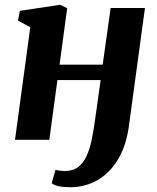

<svg xmlns="http://www.w3.org/2000/svg" viewBox="-20 -587 658 806"><path d="M522 -64Q511 22.5 476 81Q441 139.5 389 169.2Q337 199 275 199Q248 199 227.2 194.8Q206.5 190.5 197 182L213 126Q219.5 128 232.5 129.5Q245.5 131 250.5 131Q286 131 308.2 114Q330.5 97 344.2 66.2Q358 35.5 366 -5.5Q374 -46.5 380.5 -94.5L402.5 -251H221L187 0H43L107 -472.5L55.5 -500.5L63.5 -541.5L232.5 -567L262 -552.5L230 -315.5H411L444.5 -553.5H588.5Z"/></svg>

Font: Merriweather 20pt ExtraBold
Style: Italic
Weight: 800
Italic angle: -7.8°
Version: Version 2.101